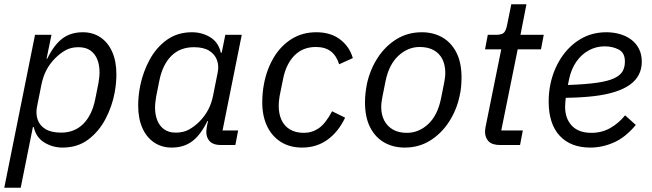

<svg xmlns="http://www.w3.org/2000/svg" viewBox="-24 -679 3051 899"><path d="M-4 200 140 -516H217L194 -404H197Q229 -469 268 -498.5Q307 -528 364 -528Q411 -528 446.5 -504Q482 -480 501.5 -436Q521 -392 521 -331Q521 -311 519 -289.5Q517 -268 513 -246Q501 -181 470 -122Q439 -63 389 -25.5Q339 12 269 12Q223 12 184 -11.5Q145 -35 134 -84H130L73 200ZM262 -58Q325 -58 366 -99Q407 -140 422 -215L437 -290Q439 -303 440.5 -315.5Q442 -328 442 -341Q442 -375 431.5 -401Q421 -427 399.5 -442.5Q378 -458 343 -458Q309 -458 283.5 -444Q258 -430 235 -407Q210 -382 194 -352Q178 -322 170 -283L149 -178Q143 -146 152.5 -118.5Q162 -91 189 -74.5Q216 -58 262 -58Z M1078 0H1009Q975 0 958.5 -17Q942 -34 942 -62Q942 -68 943 -75Q944 -82 945 -89L950 -112H947Q916 -48 876.5 -18Q837 12 780 12Q733 12 697.5 -12Q662 -36 642.5 -80Q623 -124 623 -185Q623 -208 625.5 -232Q628 -256 633 -280Q646 -343 677 -400Q708 -457 757.5 -492.5Q807 -528 875 -528Q922 -528 960.5 -504.5Q999 -481 1010 -432H1014L1031 -516H1108L1018 -68H1091ZM799 -58Q835 -58 861 -72.5Q887 -87 909 -109Q935 -135 951 -165.5Q967 -196 974 -233L995 -338Q1002 -370 992 -397.5Q982 -425 955.5 -441.5Q929 -458 884 -458Q819 -458 778 -417Q737 -376 722 -301L707 -226Q705 -213 703.5 -200Q702 -187 702 -175Q702 -142 712.5 -115.5Q723 -89 744.5 -73.5Q766 -58 799 -58Z M1391 12Q1333 12 1291 -14.5Q1249 -41 1226.5 -88.5Q1204 -136 1204 -199Q1204 -222 1206 -243.5Q1208 -265 1212 -286Q1225 -355 1258 -410Q1291 -465 1341.5 -496.5Q1392 -528 1457 -528Q1525 -528 1569 -494Q1613 -460 1628 -407L1564 -378Q1551 -419 1524.5 -439Q1498 -459 1455 -459Q1394 -459 1355 -419.5Q1316 -380 1302 -312L1285 -228Q1283 -217 1282 -204.5Q1281 -192 1281 -183Q1281 -146 1294 -117.5Q1307 -89 1333.5 -73Q1360 -57 1399 -57Q1437 -57 1468.5 -78.5Q1500 -100 1531 -158L1592 -128Q1560 -61 1509 -24.5Q1458 12 1391 12Z M1871 12Q1817 12 1775 -12Q1733 -36 1709 -83Q1685 -130 1685 -200Q1685 -222 1687.5 -243.5Q1690 -265 1694 -286Q1709 -354 1744.5 -408.5Q1780 -463 1832.5 -495.5Q1885 -528 1951 -528Q2005 -528 2047 -504Q2089 -480 2113 -433Q2137 -386 2137 -316Q2137 -294 2135 -272.5Q2133 -251 2128 -230Q2114 -163 2078 -108Q2042 -53 1989.5 -20.5Q1937 12 1871 12ZM1881 -57Q1937 -57 1981 -98Q2025 -139 2041 -218L2056 -293Q2058 -304 2059.5 -315.5Q2061 -327 2061 -338Q2061 -374 2047.5 -401.5Q2034 -429 2007 -444Q1980 -459 1941 -459Q1886 -459 1841.5 -418Q1797 -377 1781 -298L1766 -223Q1764 -212 1762.5 -200.5Q1761 -189 1761 -178Q1761 -142 1775 -115Q1789 -88 1815.5 -72.5Q1842 -57 1881 -57Z M2411 0H2318Q2280 0 2263.5 -17.5Q2247 -35 2247 -63Q2247 -68 2248 -74Q2249 -80 2250 -87L2323 -448H2247L2260 -516H2299Q2327 -516 2336.5 -527Q2346 -538 2351 -565L2370 -659H2441L2413 -516H2522L2509 -448H2400L2323 -68H2424Z M2740 12Q2648 12 2596.5 -43.5Q2545 -99 2545 -204Q2545 -224 2547 -244.5Q2549 -265 2553 -284Q2567 -352 2603 -407.5Q2639 -463 2693 -495.5Q2747 -528 2815 -528Q2848 -528 2878 -519.5Q2908 -511 2931 -494Q2954 -477 2967.5 -451Q2981 -425 2981 -390Q2981 -356 2967 -329Q2953 -302 2925 -282Q2897 -262 2854 -248.5Q2811 -235 2754 -228.5Q2697 -222 2625 -221Q2624 -211 2623 -199Q2622 -187 2622 -179Q2622 -124 2653.5 -90.5Q2685 -57 2745 -57Q2794 -57 2833.5 -79.5Q2873 -102 2903 -139L2953 -94Q2905 -36 2850.5 -12Q2796 12 2740 12ZM2807 -462Q2767 -462 2732.5 -443Q2698 -424 2674.5 -390Q2651 -356 2641 -310L2635 -281Q2718 -284 2770.5 -291.5Q2823 -299 2851.5 -312.5Q2880 -326 2891 -345Q2902 -364 2902 -391Q2902 -432 2873 -447Q2844 -462 2807 -462Z"/></svg>

Font: IBM Plex Sans
Style: Italic
Weight: 400
Italic angle: -11.31°
Designer: Mike Abbink, Paul van der Laan, Pieter van Rosmalen
Foundry: Bold Monday
Version: Version 3.201